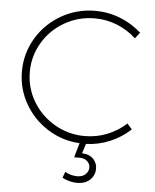

<svg xmlns="http://www.w3.org/2000/svg" viewBox="-60 -755 824 1019"><g transform="rotate(5 351.5 -245.0)"><path d="M483 130Q483 166 457.5 190Q432 214 388 214Q368 214 346 208Q324 202 310 193L322 161Q334 169 352 174Q370 179 385 179Q415 179 431 163.5Q447 148 447 127Q447 108 432 94Q417 80 391 80H362L384 3Q291 -2 213.5 -51Q136 -100 91 -179Q46 -258 46 -350Q46 -446 94.5 -527.5Q143 -609 226 -656.5Q309 -704 407 -704Q476 -704 539.5 -679Q603 -654 653 -609L628 -577Q584 -618 527 -641Q470 -664 408 -664Q321 -664 247.5 -622Q174 -580 131 -508Q88 -436 88 -351Q88 -266 131 -194Q174 -122 247.5 -79.5Q321 -37 408 -37Q470 -37 526.5 -59.5Q583 -82 628 -123L654 -94Q607 -50 545.5 -24Q484 2 418 4L402 55Q441 57 462 78.5Q483 100 483 130Z"/></g></svg>

Font: Gontserrat ExtraLight
Style: Regular
Weight: 275
Designer: Julieta Ulanovsky
Foundry: Julieta Ulanovsky
Version: Version 6.001